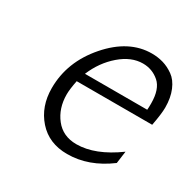

<svg xmlns="http://www.w3.org/2000/svg" viewBox="-117 -603 731 729"><g transform="rotate(30 248.5 -238.0)"><path d="M86.9 -180.2Q86.9 -295.4 168.9 -389.6Q251 -483.9 351.1 -483.9Q377 -483.9 400.9 -477.1Q424.8 -470.2 447.5 -454.1Q470.2 -438 483.6 -406Q497.1 -374 497.1 -331.1Q497.1 -304.2 486.8 -250H155.8Q147.9 -210 147.9 -188Q147.9 -127 181.4 -84.5Q214.8 -42 273.9 -42Q356 -42 450.2 -110.8L442.9 -57.1Q356 7.8 262.2 7.8Q182.1 7.8 134.5 -46.1Q86.9 -100.1 86.9 -180.2ZM168.9 -290H441.9Q442.9 -298.8 442.9 -317.9Q442.9 -380.9 412.4 -407.5Q381.8 -434.1 340.8 -434.1Q290 -434.1 242.4 -393.1Q194.8 -352.1 168.9 -290Z"/></g></svg>

Font: CMU Bright
Style: Oblique
Weight: 500
Italic angle: -12°
Version: Version 0.7.0